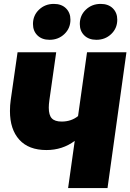

<svg xmlns="http://www.w3.org/2000/svg" viewBox="-20 -964 668 984"><path d="M628 -696 531 0H329L363 -242Q300 -195 218 -195Q127 -195 79 -248Q31 -301 31 -395Q31 -425 35 -452L70 -696H268L233 -450Q230 -429 230 -412Q230 -374 245.5 -357.5Q261 -341 296 -341Q345 -341 380 -369L426 -696ZM149 -841Q149 -885 180 -914.5Q211 -944 256 -944Q295 -944 318 -921.5Q341 -899 341 -863Q341 -819 310 -789.5Q279 -760 234 -760Q195 -760 172 -782.5Q149 -805 149 -841ZM389 -841Q389 -885 420 -914.5Q451 -944 496 -944Q535 -944 558 -921.5Q581 -899 581 -863Q581 -819 550 -789.5Q519 -760 474 -760Q435 -760 412 -782.5Q389 -805 389 -841Z"/></svg>

Font: FiraGO Heavy
Style: Italic
Weight: 900
Italic angle: -8°
Designer: bBox Type GmbH
Foundry: bBox Type GmbH
Version: Version 1.001